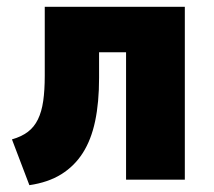

<svg xmlns="http://www.w3.org/2000/svg" viewBox="-20 -526 625 562"><path d="M66 16 15 -118Q43 -126 61.5 -140Q80 -154 91 -176.5Q102 -199 106.5 -230.5Q111 -262 111 -304V-506H521V0H349V-373H270V-298Q270 -226 258.5 -171.5Q247 -117 222.5 -78.5Q198 -40 159.5 -16Q121 8 66 16Z"/></svg>

Font: Nunito Sans 7pt Condensed Black
Style: Regular
Weight: 900
Width: 3
Designer: Vernon Adams
Foundry: Vernon Adams
Version: Version 3.101;gftools[0.9.27]